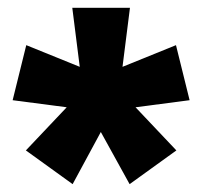

<svg xmlns="http://www.w3.org/2000/svg" viewBox="-20 -783 515 489"><path d="M311 -763.2 292 -612.8 428.2 -668 462.9 -527.8 325.2 -509.8 429.2 -399.9 310.1 -314 236.8 -446.8 165 -314 45.9 -399.9 149.9 -509.8 12.2 -527.8 46.9 -668 183.1 -612.8 164.1 -763.2Z"/></svg>

Font: Open Sans Condensed ExtraBold
Style: Regular
Weight: 800
Width: 3
Designer: Monotype Design Team
Foundry: Monotype Imaging Inc.
Version: Version 3.000; ttfautohint (v1.8.4)